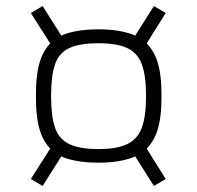

<svg xmlns="http://www.w3.org/2000/svg" viewBox="-20 -657 651 635"><path d="M463 -342Q463 -405 449.5 -443Q436 -481 402 -497.5Q368 -514 306 -514Q242 -514 208 -497.5Q174 -481 161.5 -443Q149 -405 149 -342V-337Q149 -274 161.5 -236Q174 -198 208 -181Q242 -164 306 -164Q368 -164 402 -181Q436 -198 449.5 -236Q463 -274 463 -337ZM99 -347Q99 -434 122.5 -480Q146 -526 191.5 -543Q237 -560 306 -560Q372 -560 418.5 -543Q465 -526 489.5 -480Q514 -434 514 -347V-332Q514 -245 489.5 -199Q465 -153 418.5 -136Q372 -119 306 -119Q237 -119 191.5 -136Q146 -153 122.5 -199Q99 -245 99 -332ZM489 -637 528 -614 461 -507 422 -531ZM121 -637 188 -531 150 -507 82 -614ZM489 -42 422 -148 461 -172 528 -65ZM121 -42 82 -65 150 -172 188 -148Z"/></svg>

Font: Matangi
Style: Regular
Weight: 400
Designer: Prashant Pant
Foundry: The Graphic Ant
Version: Version 3.002